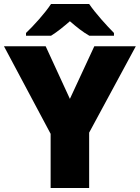

<svg xmlns="http://www.w3.org/2000/svg" viewBox="-20 -947 704 967"><path d="M429 -927H237C207 -881 149 -817 111 -781V-767H237C272 -789 297 -810 332 -840C367 -810 395 -787 430 -767H554V-781C520 -815 460 -881 429 -927ZM332 -449 210 -714H0L235 -273V0H429V-279L664 -714H455Z"/></svg>

Font: Noto Sans Lao Looped Black
Style: Regular
Weight: 900
Designer: Mark Frömberg, Ben Mitchell
Foundry: The Fontpad Ltd
Version: Version 1.002